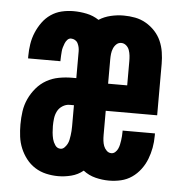

<svg xmlns="http://www.w3.org/2000/svg" viewBox="-44 -570 588 621"><g transform="rotate(5 250.0 -260.0)"><path d="M167 8Q147 8 127.5 3.5Q108 -1 91.5 -11.5Q75 -22 63 -37.5Q51 -53 43.5 -71Q36 -89 33.5 -108.5Q31 -128 31 -148Q31 -170 34 -191Q37 -212 46 -231.5Q55 -251 69 -267.5Q83 -284 101.5 -294.5Q120 -305 141.5 -309Q163 -313 184 -313H198V-400Q198 -407 196.5 -413.5Q195 -420 192 -426Q189 -432 183 -435.5Q177 -439 170 -439Q163 -439 158 -433.5Q153 -428 150.5 -421.5Q148 -415 146 -408.5Q144 -402 143.5 -395Q143 -388 142.5 -381Q142 -374 142 -367V-363H37V-371Q37 -390 40 -409.5Q43 -429 50.5 -447Q58 -465 69.5 -481Q81 -497 97 -508Q113 -519 132 -523.5Q151 -528 170 -528Q192 -528 213.5 -523.5Q235 -519 253 -507Q270 -518 291 -523Q312 -528 333 -528Q352 -528 370.5 -524.5Q389 -521 405.5 -511.5Q422 -502 435 -488Q448 -474 455.5 -457Q463 -440 466 -421Q469 -402 469 -383V-216H302V-137Q302 -128 303 -119Q304 -110 307 -102Q310 -94 316.5 -87.5Q323 -81 332 -81Q339 -81 344.5 -86Q350 -91 353 -97.5Q356 -104 357.5 -111Q359 -118 360 -125Q361 -132 361.5 -139Q362 -146 362 -153V-157H467V-149Q467 -129 463.5 -110Q460 -91 453 -73Q446 -55 434 -39Q422 -23 406 -12Q390 -1 371 3.5Q352 8 332 8Q310 8 288 2.5Q266 -3 248 -17Q231 -3 209.5 2.5Q188 8 167 8ZM302 -304H364V-383Q364 -392 363 -401Q362 -410 359 -418.5Q356 -427 349 -433Q342 -439 333 -439Q324 -439 317.5 -433Q311 -427 307.5 -418.5Q304 -410 303 -401Q302 -392 302 -383ZM167 -81Q174 -81 179.5 -86.5Q185 -92 188.5 -98.5Q192 -105 193.5 -112.5Q195 -120 196 -127Q197 -134 197.5 -141.5Q198 -149 198 -157V-225H184Q172 -225 161 -218Q150 -211 144.5 -200Q139 -189 137.5 -176.5Q136 -164 136 -152Q136 -142 137 -131Q138 -120 140.5 -110Q143 -100 149.5 -90.5Q156 -81 167 -81Z"/></g></svg>

Font: Iosevka Term Curly Extrabold
Style: Regular
Weight: 800
Designer: Belleve Invis
Foundry: Belleve Invis
Version: Version 32.3.0